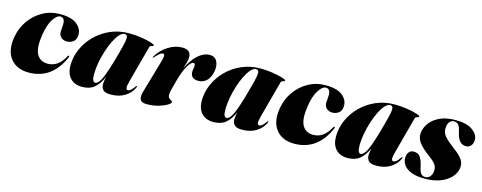

<svg xmlns="http://www.w3.org/2000/svg" viewBox="-27 -929 3526 1405"><g transform="rotate(15 1736.5 -226.5)"><path d="M309 -446.5Q284.5 -446.5 256.2 -404.2Q228 -362 215.5 -280.5Q200 -181.5 225 -135Q250 -88.5 308.5 -88.5Q347 -88.5 378.8 -110.2Q410.5 -132 436.5 -180.5Q440 -187 444.5 -185.5Q450.5 -184 446.5 -175Q408 -84.5 343.8 -37.2Q279.5 10 190 10Q98.5 10 51.5 -50Q4.5 -110 23 -215.5Q35 -285 74.5 -341Q114 -397 173.2 -430Q232.5 -463 305 -463Q394.5 -463 436.2 -426.2Q478 -389.5 471 -338.5Q467 -309 446 -295.5Q425 -282 400.5 -282Q374 -282 356.2 -299Q338.5 -316 340.5 -346Q341.5 -365 342.8 -373.2Q344 -381.5 344 -402Q344 -420.5 336 -433.5Q328 -446.5 309 -446.5Z M920.5 -121Q909.5 -80 912.2 -66.5Q915 -53 925.5 -53Q935.5 -53 946 -61.5Q956.5 -70 972 -91Q976.5 -97 977.8 -98.5Q979 -100 981 -100Q987 -100 980 -85Q962 -45.5 918.8 -17.8Q875.5 10 811.5 10Q770 10 754.2 -6.2Q738.5 -22.5 738.5 -51Q738.5 -60 741 -74.8Q743.5 -89.5 746.5 -104Q720 -46 685.5 -18Q651 10 594.5 10Q536.5 10 504.8 -24.8Q473 -59.5 473 -120Q473 -184.5 499.8 -245Q526.5 -305.5 574.5 -353.5Q622.5 -401.5 687 -429.8Q751.5 -458 827 -458Q877.5 -458 922.5 -450.8Q967.5 -443.5 995.8 -434.5Q1024 -425.5 1024 -420Q1024 -414 1017.5 -412.2Q1011 -410.5 1004 -408.2Q997 -406 995 -398ZM656.5 -103.5Q656.5 -68.5 663.2 -56.2Q670 -44 679.5 -44Q710 -44 740.2 -125.8Q770.5 -207.5 808.5 -357.5Q819 -398 818.8 -421.5Q818.5 -445 797.5 -445Q778.5 -445 758.5 -422.8Q738.5 -400.5 720.2 -363.5Q702 -326.5 687.8 -281.5Q673.5 -236.5 665 -190.2Q656.5 -144 656.5 -103.5Z M1040.5 -331Q1037 -331 1041.5 -339Q1072 -391 1123.8 -424.5Q1175.5 -458 1230 -458Q1265.5 -458 1281 -443.2Q1296.5 -428.5 1296.5 -405Q1296.5 -381.5 1290 -358.5Q1283.5 -335.5 1275 -311Q1309.5 -383 1351.8 -420.5Q1394 -458 1439.5 -458Q1477.5 -458 1494 -427.5Q1510.5 -397 1503.5 -354Q1495 -304 1468.5 -278.2Q1442 -252.5 1405 -252.5Q1378.5 -252.5 1362.2 -265.2Q1346 -278 1346 -305Q1346 -317.5 1348.8 -329.5Q1351.5 -341.5 1351.5 -351.5Q1351.5 -370.5 1338 -370.5Q1321 -370.5 1296.5 -329.8Q1272 -289 1251 -212Q1240 -172.5 1232.8 -143.5Q1225.5 -114.5 1225.5 -99Q1225.5 -83.5 1234.2 -75.2Q1243 -67 1251.8 -62.2Q1260.5 -57.5 1260.5 -51.5Q1260.5 -42.5 1236.2 -27.8Q1212 -13 1172 -1.5Q1132 10 1085.5 10Q1044.5 10 1035 -11.5Q1025.5 -33 1035.5 -68L1109.5 -324Q1118 -353.5 1116.8 -366.2Q1115.5 -379 1105.5 -379Q1096 -379 1083.8 -370.5Q1071.5 -362 1049.5 -337Q1044 -331 1040.5 -331Z M1915.5 -121Q1904.5 -80 1907.2 -66.5Q1910 -53 1920.5 -53Q1930.5 -53 1941 -61.5Q1951.5 -70 1967 -91Q1971.5 -97 1972.8 -98.5Q1974 -100 1976 -100Q1982 -100 1975 -85Q1957 -45.5 1913.8 -17.8Q1870.5 10 1806.5 10Q1765 10 1749.2 -6.2Q1733.5 -22.5 1733.5 -51Q1733.5 -60 1736 -74.8Q1738.5 -89.5 1741.5 -104Q1715 -46 1680.5 -18Q1646 10 1589.5 10Q1531.5 10 1499.8 -24.8Q1468 -59.5 1468 -120Q1468 -184.5 1494.8 -245Q1521.5 -305.5 1569.5 -353.5Q1617.5 -401.5 1682 -429.8Q1746.5 -458 1822 -458Q1872.5 -458 1917.5 -450.8Q1962.5 -443.5 1990.8 -434.5Q2019 -425.5 2019 -420Q2019 -414 2012.5 -412.2Q2006 -410.5 1999 -408.2Q1992 -406 1990 -398ZM1651.5 -103.5Q1651.5 -68.5 1658.2 -56.2Q1665 -44 1674.5 -44Q1705 -44 1735.2 -125.8Q1765.5 -207.5 1803.5 -357.5Q1814 -398 1813.8 -421.5Q1813.5 -445 1792.5 -445Q1773.5 -445 1753.5 -422.8Q1733.5 -400.5 1715.2 -363.5Q1697 -326.5 1682.8 -281.5Q1668.5 -236.5 1660 -190.2Q1651.5 -144 1651.5 -103.5Z M2320.5 -446.5Q2296 -446.5 2267.8 -404.2Q2239.5 -362 2227 -280.5Q2211.5 -181.5 2236.5 -135Q2261.5 -88.5 2320 -88.5Q2358.5 -88.5 2390.2 -110.2Q2422 -132 2448 -180.5Q2451.5 -187 2456 -185.5Q2462 -184 2458 -175Q2419.5 -84.5 2355.2 -37.2Q2291 10 2201.5 10Q2110 10 2063 -50Q2016 -110 2034.5 -215.5Q2046.5 -285 2086 -341Q2125.5 -397 2184.8 -430Q2244 -463 2316.5 -463Q2406 -463 2447.8 -426.2Q2489.5 -389.5 2482.5 -338.5Q2478.5 -309 2457.5 -295.5Q2436.5 -282 2412 -282Q2385.5 -282 2367.8 -299Q2350 -316 2352 -346Q2353 -365 2354.2 -373.2Q2355.5 -381.5 2355.5 -402Q2355.5 -420.5 2347.5 -433.5Q2339.5 -446.5 2320.5 -446.5Z M2932 -121Q2921 -80 2923.8 -66.5Q2926.5 -53 2937 -53Q2947 -53 2957.5 -61.5Q2968 -70 2983.5 -91Q2988 -97 2989.2 -98.5Q2990.5 -100 2992.5 -100Q2998.5 -100 2991.5 -85Q2973.5 -45.5 2930.2 -17.8Q2887 10 2823 10Q2781.5 10 2765.8 -6.2Q2750 -22.5 2750 -51Q2750 -60 2752.5 -74.8Q2755 -89.5 2758 -104Q2731.5 -46 2697 -18Q2662.5 10 2606 10Q2548 10 2516.2 -24.8Q2484.5 -59.5 2484.5 -120Q2484.5 -184.5 2511.2 -245Q2538 -305.5 2586 -353.5Q2634 -401.5 2698.5 -429.8Q2763 -458 2838.5 -458Q2889 -458 2934 -450.8Q2979 -443.5 3007.2 -434.5Q3035.5 -425.5 3035.5 -420Q3035.5 -414 3029 -412.2Q3022.5 -410.5 3015.5 -408.2Q3008.5 -406 3006.5 -398ZM2668 -103.5Q2668 -68.5 2674.8 -56.2Q2681.5 -44 2691 -44Q2721.5 -44 2751.8 -125.8Q2782 -207.5 2820 -357.5Q2830.5 -398 2830.2 -421.5Q2830 -445 2809 -445Q2790 -445 2770 -422.8Q2750 -400.5 2731.8 -363.5Q2713.5 -326.5 2699.2 -281.5Q2685 -236.5 2676.5 -190.2Q2668 -144 2668 -103.5Z M3194 -2.5Q3214.5 -2.5 3229 -21Q3243.5 -39.5 3244 -67Q3245 -94.5 3228 -115.2Q3211 -136 3175 -162Q3125 -199 3099.2 -231.8Q3073.5 -264.5 3077 -306.5Q3081 -347 3107.5 -382.8Q3134 -418.5 3182.2 -440.8Q3230.5 -463 3299 -463Q3385.5 -463 3428.2 -432Q3471 -401 3472.5 -363Q3473.5 -333.5 3459 -315.5Q3444.5 -297.5 3421.5 -297.5Q3392.5 -297.5 3373.5 -318.2Q3354.5 -339 3343 -393Q3336 -426 3323.5 -438.5Q3311 -451 3291 -451Q3270 -451 3256.8 -433.5Q3243.5 -416 3243 -386Q3242.5 -365.5 3250.8 -347.2Q3259 -329 3280.5 -308.5Q3302 -288 3341 -259Q3388.5 -224 3408.2 -194.8Q3428 -165.5 3421 -126.5Q3410 -68 3347.8 -29Q3285.5 10 3189 10Q3126.5 10 3087.8 -5.8Q3049 -21.5 3031.5 -46.5Q3014 -71.5 3014 -99Q3014 -125 3026.8 -143Q3039.5 -161 3064 -161Q3095.5 -161 3112.5 -138.8Q3129.5 -116.5 3140.5 -65Q3147.5 -30.5 3159.2 -16.5Q3171 -2.5 3194 -2.5Z"/></g></svg>

Font: Fraunces 144pt Black
Style: Italic
Weight: 900
Italic angle: -16°
Version: Version 1.000;[0bf87f6ff]